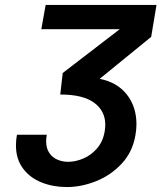

<svg xmlns="http://www.w3.org/2000/svg" viewBox="-20 -745 652 776"><path d="M166.5 -174.5Q166.5 -145 179.8 -126.2Q193 -107.5 213.2 -99.2Q233.5 -91 255 -91Q285 -91 316.5 -104.2Q348 -117.5 372 -145Q396 -172.5 403 -213.5Q405.5 -229.5 405.5 -241Q405.5 -296.5 360.5 -329.8Q315.5 -363 223.5 -363L233.5 -450L464 -627H147L164.5 -725H612.5L591 -596L383 -426.5Q454.5 -412 493 -362.5Q531.5 -313 531.5 -243Q531.5 -220.5 527 -196.5Q515.5 -130.5 471.8 -83.5Q428 -36.5 368.5 -12.8Q309 11 250 11Q195 11 148.2 -7.5Q101.5 -26 73 -64Q44.5 -102 44.5 -157.5Q44.5 -180 48.5 -200.5H169Q166.5 -184.5 166.5 -174.5Z"/></svg>

Font: JuliaMono BoldItalic
Style: Regular
Weight: 700
Italic angle: -9°
Monospace: yes
Designer: cormullion
Foundry: corm
Version: Version 0.049; ttfautohint (v1.8.4)